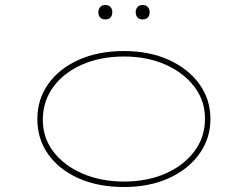

<svg xmlns="http://www.w3.org/2000/svg" viewBox="-20 -741 995 771"><path d="M478 10Q374 10 295.5 -25Q217 -60 173.5 -121.5Q130 -183 130 -263Q130 -342 173.5 -403.5Q217 -465 295.5 -500.5Q374 -536 478 -536Q580 -536 658 -500.5Q736 -465 780.5 -403.5Q825 -342 825 -263Q825 -185 780.5 -123Q736 -61 658 -25.5Q580 10 478 10ZM478 -12Q570 -12 643 -43.5Q716 -75 759.5 -132Q803 -189 803 -263Q804 -335 761 -392Q718 -449 644.5 -481.5Q571 -514 478 -514Q383 -514 309.5 -481.5Q236 -449 194.5 -392.5Q153 -336 152 -263Q151 -189 194 -132.5Q237 -76 311.5 -44Q386 -12 478 -12ZM553 -663Q539 -663 532 -671Q525 -679 525 -692Q525 -704 532 -712.5Q539 -721 553 -721Q566 -721 573.5 -713Q581 -705 581 -692Q581 -679 574 -671Q567 -663 553 -663ZM403 -663Q389 -663 382 -671Q375 -679 375 -692Q375 -704 382 -712.5Q389 -721 403 -721Q416 -721 423.5 -713Q431 -705 431 -692Q431 -679 424 -671Q417 -663 403 -663Z"/></svg>

Font: Lexend Zetta Thin
Style: Regular
Weight: 250
Version: Version 1.007